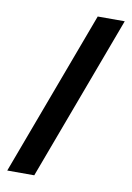

<svg xmlns="http://www.w3.org/2000/svg" viewBox="-82 -766 562 819"><g transform="rotate(10 199.0 -357.0)"><path d="M391 -714H274L8 0H125Z"/></g></svg>

Font: Noto Sans Ol Chiki SemiBold
Style: Regular
Weight: 600
Designer: Monotype Design Team, Lewis McGuffie
Foundry: Monotype Imaging Inc.
Version: Version 2.003